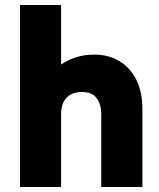

<svg xmlns="http://www.w3.org/2000/svg" viewBox="-20 -750 639 770"><path d="M60 0Q60 -181 60 -365Q60 -549 60 -730Q101 -730 143 -730Q185 -730 225 -730Q225 -671 225 -610.5Q225 -550 225 -491Q252 -510 285.5 -520.5Q319 -531 358 -531Q415 -531 458.5 -505Q502 -479 526.5 -430.5Q551 -382 551 -314Q551 -236 551 -157Q551 -78 551 0Q511 0 469 0Q427 0 386 0Q386 -72 386 -146Q386 -220 386 -292Q386 -332 367.5 -356.5Q349 -381 309 -381Q269 -381 247 -358Q225 -335 225 -292Q225 -220 225 -146Q225 -72 225 0Q185 0 143 0Q101 0 60 0Z"/></svg>

Font: Tilt Warp
Style: Regular
Weight: 400
Designer: Andy Clymer
Foundry: Andy Clymer
Version: Version 1.000